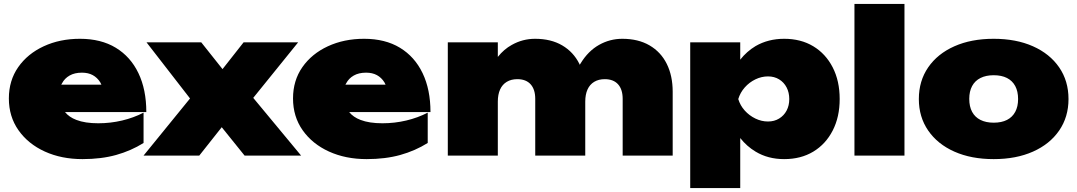

<svg xmlns="http://www.w3.org/2000/svg" viewBox="-20 -790 5471 975"><path d="M399 18Q292 18 207.5 -20.5Q123 -59 74 -128.5Q25 -198 25 -290Q25 -381 72.5 -449Q120 -517 202 -555Q284 -593 386 -593Q493 -593 568 -547.5Q643 -502 683 -418.5Q723 -335 723 -221H310Q331 -195 368 -181Q412 -164 479 -164Q541 -164 600 -178Q659 -192 709 -218V-64Q645 -24 569.5 -3Q494 18 399 18ZM495 -360Q492 -366 489 -372Q474 -396 451 -408.5Q428 -421 396 -421Q359 -421 333.5 -406.5Q308 -392 295 -367Q293 -364 291 -360Z M709 0 945 -290 724 -575H1002L1110 -439L1217 -575H1494L1266 -293L1509 0H1222L1106 -144L992 0Z M1842 18Q1735 18 1650.5 -20.5Q1566 -59 1517 -128.5Q1468 -198 1468 -290Q1468 -381 1515.5 -449Q1563 -517 1645 -555Q1727 -593 1829 -593Q1936 -593 2011 -547.5Q2086 -502 2126 -418.5Q2166 -335 2166 -221H1753Q1774 -195 1811 -181Q1855 -164 1922 -164Q1984 -164 2043 -178Q2102 -192 2152 -218V-64Q2088 -24 2012.5 -3Q1937 18 1842 18ZM1938 -360Q1935 -366 1932 -372Q1917 -396 1894 -408.5Q1871 -421 1839 -421Q1802 -421 1776.5 -406.5Q1751 -392 1738 -367Q1736 -364 1734 -360Z M2254 -575H2508V-501Q2539 -540 2579 -562Q2634 -593 2697 -593Q2778 -593 2835 -559.5Q2892 -526 2922 -466Q2923 -463 2924 -461Q2927 -465 2929 -469Q2967 -531 3022 -562Q3077 -593 3140 -593Q3221 -593 3278.5 -559.5Q3336 -526 3366 -465.5Q3396 -405 3396 -324V0H3142V-288Q3142 -336 3118.5 -362Q3095 -388 3051 -388Q3020 -388 2997.5 -374.5Q2975 -361 2963.5 -335.5Q2952 -310 2952 -274V0H2698V-288Q2698 -336 2674.5 -362Q2651 -388 2607 -388Q2576 -388 2553.5 -374.5Q2531 -361 2519.5 -335.5Q2508 -310 2508 -274V0H2254Z M3485 -575H3739V-487Q3772 -529 3817 -556Q3881 -593 3962 -593Q4047 -593 4110 -555Q4173 -517 4208.5 -448Q4244 -379 4244 -287Q4244 -196 4208.5 -127Q4173 -58 4110 -20Q4047 18 3962 18Q3880 18 3817 -20Q3772 -47 3739 -89V165H3485ZM3988 -287Q3988 -320 3974.5 -346Q3961 -372 3936.5 -387Q3912 -402 3880 -402Q3847 -402 3816 -387Q3785 -372 3762 -346Q3739 -320 3729 -287Q3739 -254 3762 -228.5Q3785 -203 3816 -188Q3847 -173 3880 -173Q3912 -173 3936.5 -188Q3961 -203 3974.5 -228.5Q3988 -254 3988 -287Z M4319 -770H4573V0H4319Z M5026 18Q4912 18 4826.5 -20Q4741 -58 4693.5 -127Q4646 -196 4646 -287Q4646 -379 4693.5 -448Q4741 -517 4826.5 -555Q4912 -593 5026 -593Q5140 -593 5225.5 -555Q5311 -517 5358.5 -448Q5406 -379 5406 -287Q5406 -196 5358.5 -127Q5311 -58 5225.5 -20Q5140 18 5026 18ZM5026 -167Q5066 -167 5093.5 -181Q5121 -195 5135.5 -222Q5150 -249 5150 -287Q5150 -326 5135.5 -353Q5121 -380 5093.5 -394Q5066 -408 5026 -408Q4987 -408 4959 -394Q4931 -380 4916.5 -353Q4902 -326 4902 -288Q4902 -249 4916.5 -222Q4931 -195 4959 -181Q4987 -167 5026 -167Z"/></svg>

Font: Bounded
Style: Regular
Weight: 900
Designer: Vlad Churkin
Version: Version 1.0